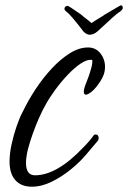

<svg xmlns="http://www.w3.org/2000/svg" viewBox="-20 -669 483 724"><path d="M435 -649Q443 -649 443 -639Q443 -634 435 -627Q421 -618 404 -602.5Q387 -587 371.5 -572.5Q356 -558 348 -551Q333 -538 318 -538Q312 -538 305 -542Q298 -546 294 -551Q289 -558 277.5 -572.5Q266 -587 252.5 -603Q239 -619 227 -628Q223 -631 223 -636Q223 -640 226.5 -643.5Q230 -647 234 -647Q237 -647 247 -640.5Q257 -634 268.5 -626Q280 -618 286 -614Q292 -608 303.5 -599.5Q315 -591 325 -582Q338 -591 352.5 -599.5Q367 -608 375 -614Q393 -625 400.5 -629Q408 -633 411 -635Q414 -637 418.5 -639.5Q423 -642 435 -649ZM100 35Q60 35 38 10.5Q16 -14 16 -60Q16 -89 23.5 -124Q31 -159 42.5 -192.5Q54 -226 66 -248Q86 -290 114 -332.5Q142 -375 175 -410.5Q208 -446 243 -468Q278 -490 312 -490Q341 -490 358.5 -468Q376 -446 376 -417Q376 -388 358 -362Q342 -337 327 -324.5Q312 -312 304 -312Q296 -312 296 -323Q296 -328 298 -336Q300 -344 304 -354Q308 -363 313.5 -378.5Q319 -394 324 -412Q329 -430 328 -443Q309 -446 284.5 -429.5Q260 -413 235 -386.5Q210 -360 188 -330Q166 -300 152 -274Q141 -255 128 -226Q115 -197 104 -166Q93 -135 86 -109Q82 -93 80 -79.5Q78 -66 78 -55Q78 -8 112 -8Q195 -8 295 -114Q317 -136 332 -157Q335 -162 340 -162Q352 -162 352 -148Q352 -141 347 -136L303 -84Q281 -58 247.5 -30.5Q214 -3 175.5 16Q137 35 100 35Z"/></svg>

Font: Birthstone Bounce Medium
Style: Regular
Weight: 500
Designer: Robert E. Leuschke
Foundry: Rob Leuschke
Version: Version 1.010; ttfautohint (v1.8.3)